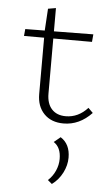

<svg xmlns="http://www.w3.org/2000/svg" viewBox="-55 -539 488 855"><g transform="rotate(5 189.0 -111.0)"><path d="M364 -51Q309 7 238 7Q183 7 151 -26Q119 -59 119 -114V-366H29L32 -397L119 -398L125 -496L160 -502V-398L336 -400L333 -366H160V-120Q160 -75 182.5 -50.5Q205 -26 245 -26Q301 -26 343 -72ZM274 157Q274 191 257 224.5Q240 258 210 280L191 264Q212 245 223.5 219Q235 193 235 166Q235 114 202 93L231 69Q274 96 274 157Z"/></g></svg>

Font: Ysabeau Infant Light
Style: Regular
Weight: 300
Designer: Christian Thalmann (Catharsis Fonts)
Version: Version 0.003